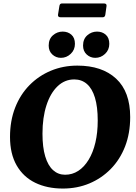

<svg xmlns="http://www.w3.org/2000/svg" viewBox="-20 -1076 790 1112"><path d="M344 16Q253 16 184 -17.5Q115 -51 76.5 -118Q38 -185 38 -283Q38 -376 67.5 -452Q97 -528 150.5 -582.5Q204 -637 275 -666.5Q346 -696 428 -696Q571 -696 652.5 -620.5Q734 -545 734 -398Q734 -304 704.5 -228Q675 -152 621.5 -97.5Q568 -43 497.5 -13.5Q427 16 344 16ZM357 -64Q399 -64 433.5 -86.5Q468 -109 493.5 -151Q519 -193 532.5 -250.5Q546 -308 546 -378Q546 -457 530 -510Q514 -563 483.5 -589.5Q453 -616 410 -616Q355 -616 313.5 -576.5Q272 -537 249 -466Q226 -395 226 -302Q226 -223 242 -170Q258 -117 287.5 -90.5Q317 -64 357 -64ZM532 -741Q503 -741 482 -760.5Q461 -780 461 -812Q461 -850 485.5 -871.5Q510 -893 542 -893Q572 -893 592.5 -875Q613 -857 613 -822Q613 -787 588.5 -764Q564 -741 532 -741ZM333 -741Q304 -741 283 -760.5Q262 -780 262 -812Q262 -850 286.5 -871.5Q311 -893 343 -893Q373 -893 393.5 -875Q414 -857 414 -822Q414 -787 389.5 -764Q365 -741 333 -741ZM324 -1041Q326 -1056 339 -1056H582Q599 -1056 597 -1041L590 -991Q588 -976 575 -976H331Q314 -976 316 -991Z"/></svg>

Font: Alkatra
Style: Bold
Weight: 700
Designer: Suman Bhandary
Version: Version 1.100;gftools[0.9.22]